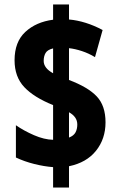

<svg xmlns="http://www.w3.org/2000/svg" viewBox="-20 -779 535 857"><path d="M217 -33Q177 -36 133 -47Q89 -58 51 -76V-220Q87 -195 132 -175.5Q177 -156 217 -155V-310Q132 -344 88.5 -390Q45 -436 45 -510Q45 -592 93 -636.5Q141 -681 217 -691V-759H288V-692Q324 -689 362.5 -677Q401 -665 438 -645L404 -524Q376 -541 345.5 -551Q315 -561 288 -564V-422Q373 -390 412 -348.5Q451 -307 451 -233Q451 -159 408.5 -106Q366 -53 288 -37V58H217ZM217 -563Q192 -557 183.5 -542.5Q175 -528 175 -507Q175 -475 217 -452ZM288 -165Q309 -173 317 -188Q325 -203 325 -223Q325 -241 315.5 -254.5Q306 -268 288 -278Z"/></svg>

Font: Noto Sans Kannada ExtraCondensed Black
Style: Regular
Weight: 900
Width: 2
Designer: Jelle Bosma - Monotype Design Team
Foundry: Monotype Imaging Inc.
Version: Version 2.005; ttfautohint (v1.8.4.7-5d5b)